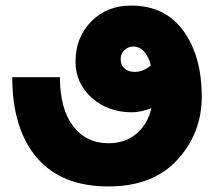

<svg xmlns="http://www.w3.org/2000/svg" viewBox="-20 -650 786 689"><path d="M457 -483Q441 -483 427 -470.5Q413 -458 413 -437Q413 -416 427 -404Q441 -392 463 -392Q479 -392 493.5 -398Q508 -404 521 -415Q515 -444 498.5 -463.5Q482 -483 457 -483ZM454 -247Q368 -247 309.5 -299Q251 -351 251 -429Q251 -515 307 -572.5Q363 -630 450 -630Q572 -630 638 -539.5Q704 -449 704 -303Q704 -172 616.5 -76.5Q529 19 369 19Q200 19 112 -84.5Q24 -188 24 -373H195Q195 -260 242 -198Q289 -136 369 -136Q431 -136 471.5 -172Q512 -208 523 -262Q506 -255 487.5 -251Q469 -247 454 -247Z"/></svg>

Font: Palanquin Dark SemiBold
Style: Regular
Weight: 600
Designer: Pria Ravichandran
Version: Version 1.001